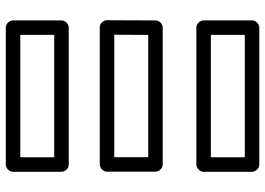

<svg xmlns="http://www.w3.org/2000/svg" viewBox="-146 -744 914 662"><g transform="rotate(-90 311.0 -413.0)"><path d="M522.2 -476 521.6 -359H100.1V-476ZM572.3 -500.9C572.4 -514.7 560.9 -526 547.3 -526H75.1C64.4 -526 50.1 -516.1 50.1 -501V-334C50.1 -323.3 59.9 -309 75.1 -309H546.5C558.8 -309 571.4 -319.6 571.5 -333.9ZM521.7 -143V-26H99.7V-143ZM571.7 -168C571.7 -178.7 561.8 -193 546.7 -193H74.7C64 -193 49.7 -183.1 49.7 -168V-1C49.7 9.7 59.6 24 74.7 24H546.7C557.4 24 571.7 14.1 571.7 -1ZM521.7 -800V-683H99.7V-800ZM571.7 -825C571.7 -835.7 561.8 -850 546.7 -850H74.7C64 -850 49.7 -840.1 49.7 -825V-658C49.7 -647.3 59.6 -633 74.7 -633H546.7C557.4 -633 571.7 -642.9 571.7 -658Z"/></g></svg>

Font: Hussar Techniczny
Style: Bold 
Weight: 700
Foundry: Cannot Into Space Fonts
Version: Version 0.77